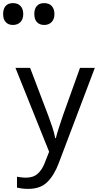

<svg xmlns="http://www.w3.org/2000/svg" viewBox="-98 -971 628 1231"><path d="M1 -536H95L211 -231Q226 -191 238 -154.5Q250 -118 256 -85H260Q266 -110 279 -150.5Q292 -191 306 -232L415 -536H510L279 74Q251 150 206.5 195Q162 240 84 240Q60 240 42 237.5Q24 235 11 232V162Q22 164 37.5 166Q53 168 70 168Q116 168 144.5 142Q173 116 189 73L217 2ZM185 -811Q156 -811 139 -829Q122 -847 122 -881Q122 -914 138 -932.5Q154 -951 185 -951Q217 -951 234 -932Q251 -913 251 -881Q251 -848 233 -829.5Q215 -811 185 -811ZM-15 -811Q-44 -811 -61 -829Q-78 -847 -78 -881Q-78 -914 -62 -932.5Q-46 -951 -15 -951Q17 -951 34 -932Q51 -913 51 -881Q51 -848 33 -829.5Q15 -811 -15 -811Z"/></svg>

Font: Noto Sans Tifinagh Ahaggar
Style: Regular
Weight: 400
Designer: JamraPatel
Foundry: JamraPatel LLC
Version: Version 2.006; ttfautohint (v1.8.4.7-5d5b)